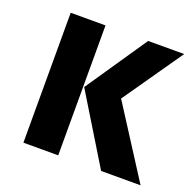

<svg xmlns="http://www.w3.org/2000/svg" viewBox="-100 -633 746 736"><g transform="rotate(20 273.0 -265.0)"><path d="M210 -530V0H68V-530ZM531 -530 362 -287 546 0H385L214 -280L384 -530Z"/></g></svg>

Font: Fira Sans SemiBold
Style: Regular
Weight: 600
Designer: bBox Type GmbH & Carrois Corporate GbR & Edenspiekermann AG
Foundry: bBox Type GmbH & Carrois Corporate GbR & Edenspiekermann AG
Version: Version 4.301;PS 004.301;hotconv 1.0.88;makeotf.lib2.5.64775